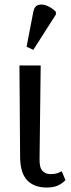

<svg xmlns="http://www.w3.org/2000/svg" viewBox="-20 -829 316 859"><path d="M189 10Q133 10 102 -22Q71 -54 70 -125L67 -536H162L157 -119Q156 -79 170 -64.5Q184 -50 206 -50Q222 -50 233 -53Q244 -56 256 -63L273 -23Q256 -6 236.5 2Q217 10 189 10ZM129 -606 99 -620 129 -776Q134 -802 152 -807Q170 -812 192 -802.5Q214 -793 230 -776V-764Z"/></svg>

Font: Noto Serif ExtraCondensed
Style: Regular
Weight: 400
Width: 2
Designer: Monotype Design Team
Foundry: Monotype Imaging Inc.
Version: Version 2.015